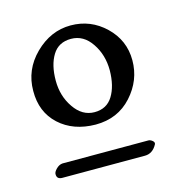

<svg xmlns="http://www.w3.org/2000/svg" viewBox="-66 -582 441 480"><g transform="rotate(-15 154.5 -342.5)"><path d="M154.3 -268.1Q96.7 -268.6 60.5 -301.8Q24.4 -335 24.9 -389.6Q24.9 -444.3 64.9 -483.9Q105.5 -523.9 157.2 -523.9Q209 -523.9 246.6 -487.8Q284.2 -451.7 284.2 -399.9Q284.2 -348.1 248 -308.1Q211.9 -268.1 154.3 -268.1ZM85.9 -399.9Q85.9 -359.9 106.9 -329.6Q127.9 -298.8 159.7 -298.8Q191.4 -298.8 207 -324.2Q222.7 -349.6 223.1 -390.1Q223.1 -430.2 202.6 -460.4Q182.1 -491.2 149.4 -491.2Q117.2 -491.2 101.6 -465.8Q85.9 -440.4 85.9 -399.9ZM39.1 -161.1Q24.9 -161.1 24.9 -173.8Q24.4 -179.7 32.2 -187.5Q40 -195.3 48.8 -195.8H271Q275.9 -195.8 281.2 -191.4Q286.6 -187 284.2 -182.1Q272.9 -161.1 252.9 -161.1Z"/></g></svg>

Font: EBGaramond
Style: Regular
Weight: 400
Version: Version 000.012g